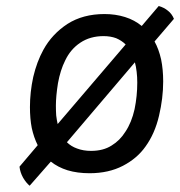

<svg xmlns="http://www.w3.org/2000/svg" viewBox="-20 -548 590 629"><path d="M322.3 -502Q252 -502 201.2 -469.7Q150.4 -436.5 122.1 -384.8Q100.6 -345.7 88.9 -295.9Q78.1 -246.1 78.1 -197.3Q78.1 -159.2 84 -128.9Q90.8 -97.7 103.5 -72.3Q84 -48.8 43.9 -2Q45.9 16.6 55.7 34.2Q65.4 50.8 77.1 60.5Q99.6 34.2 146.5 -18.6Q169.9 0 201.2 9.8Q233.4 19.5 273.4 19.5Q335.9 19.5 382.8 -4.9Q429.7 -29.3 457 -68.4Q487.3 -110.4 501 -168.9Q514.6 -226.6 514.6 -281.2Q514.6 -320.3 507.8 -353.5Q500 -387.7 486.3 -412.1Q507.8 -436.5 549.8 -486.3Q543 -502.9 530.3 -512.7Q517.6 -523.4 500 -528.3Q481.4 -505.9 444.3 -462.9Q420.9 -482.4 389.6 -492.2Q358.4 -502 322.3 -502ZM429.7 -277.3Q429.7 -233.4 420.9 -190.4Q411.1 -146.5 390.6 -116.2Q373 -87.9 345.7 -71.3Q318.4 -53.7 278.3 -53.7Q252.9 -53.7 232.4 -61.5Q212.9 -68.4 199.2 -82Q273.4 -168.9 421.9 -343.8Q425.8 -330.1 427.7 -312.5Q429.7 -295.9 429.7 -277.3ZM319.3 -429.7Q341.8 -429.7 360.4 -422.9Q378.9 -415 391.6 -402.3Q317.4 -315.4 168.9 -141.6Q166 -154.3 164.1 -169.9Q163.1 -184.6 163.1 -202.1Q163.1 -232.4 169.9 -275.4Q177.7 -318.4 193.4 -349.6Q210.9 -386.7 243.2 -408.2Q275.4 -429.7 319.3 -429.7Z"/></svg>

Font: cl
Style: Italic
Weight: 400
Designer: Mitja Miklavcic
Version: Version 7.504; 2011; Build 1022